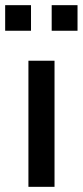

<svg xmlns="http://www.w3.org/2000/svg" viewBox="-33 -723 320 743"><path d="M77 0V-488H178V0ZM167 -604V-703H267V-604ZM-13 -604V-703H87V-604Z"/></svg>

Font: Nunito Sans SemiBold
Style: Regular
Weight: 600
Designer: Vernon Adams
Foundry: Vernon Adams
Version: Version 3.101; ttfautohint (v1.8.4.7-5d5b);gftools[0.9.27]